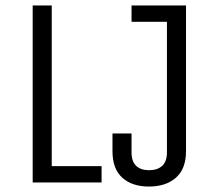

<svg xmlns="http://www.w3.org/2000/svg" viewBox="-20 -670 793 705"><path d="M100 -650H170V-60H353V0H100ZM663 -650V-115Q663 -50 626 -17.5Q589 15 527 15Q465 15 429 -17.5Q393 -50 393 -115V-180H463V-111Q463 -77 480 -61Q497 -45 527 -45Q558 -45 575.5 -61Q593 -77 593 -111V-590H463V-650Z"/></svg>

Font: Unica One
Style: Regular
Weight: 400
Designer: Eduardo Rodriguez Tunni
Foundry: Eduardo Rodriguez Tunni
Version: Version 2.000; ttfautohint (v1.8.4.7-5d5b);gftools[0.9.23]